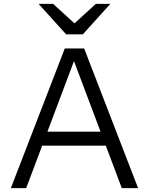

<svg xmlns="http://www.w3.org/2000/svg" viewBox="-20 -970 768 990"><path d="M36 0 314 -720H386L115 0ZM608 0 337 -720H414L692 0ZM174 -291H550V-219H174ZM321 -793 179 -950H254L404 -813H324L474 -950H549L407 -793Z"/></svg>

Font: Instrument Sans
Style: Regular
Weight: 400
Designer: Rodrigo Fuenzalida
Foundry: fragTYPE
Version: Version 1.000;gftools[0.9.28]